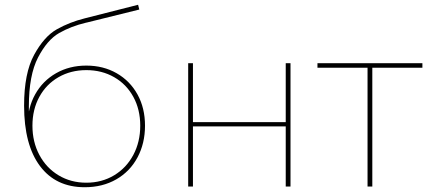

<svg xmlns="http://www.w3.org/2000/svg" viewBox="-20 -782 1791 805"><path d="M335 3Q214 3 147.5 -86Q81 -175 81 -339Q81 -475 123 -552Q165 -629 218 -659Q271 -689 335 -705L559 -762L564 -742L346 -688Q345 -688 344 -687.5Q343 -687 341 -687Q278 -672 228 -643.5Q178 -615 139.5 -541Q101 -467 101 -336Q101 -328 101 -320.5Q101 -313 102 -306Q102 -303 108 -265L96 -259Q96 -330 127.5 -386.5Q159 -443 215 -475Q271 -507 342 -507Q413 -507 469 -475Q525 -443 556.5 -386Q588 -329 588 -255Q588 -181 556.5 -122Q525 -63 467.5 -30Q410 3 335 3ZM342 -16Q407 -16 458.5 -47Q510 -78 539 -132.5Q568 -187 568 -255Q568 -323 539 -376Q510 -429 458.5 -458.5Q407 -488 342 -488Q277 -488 225.5 -458.5Q174 -429 145 -376Q116 -323 116 -255Q116 -187 145 -132.5Q174 -78 225.5 -47Q277 -16 342 -16Z M769 -517H789V-270H1178V-517H1198V0H1178V-252H789V0H769Z M1521 -506 1529 -498H1311V-517H1751V-498H1533L1541 -506V0H1521Z"/></svg>

Font: Montserrat
Style: Regular
Weight: 400
Designer: Julieta Ulanovsky
Foundry: Julieta Ulanovsky
Version: Version 8.000